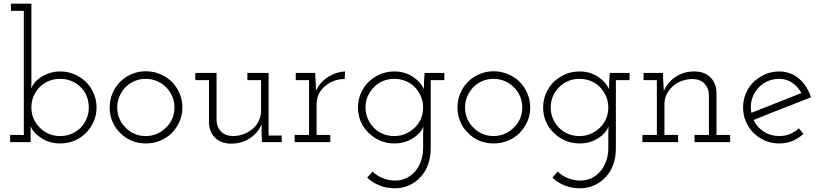

<svg xmlns="http://www.w3.org/2000/svg" viewBox="-20 -770 4451 1040"><path d="M35 0H146V-41Q146 -53 146 -63.5Q146 -74 146 -87Q152 -69 167 -52.5Q182 -36 203 -23Q223 -9 249.5 -1Q276 7 306 7Q347 7 383 -8Q419 -23 446 -50Q472 -77 487.5 -112Q503 -147 503 -188Q503 -228 487.5 -264Q472 -300 446 -326Q419 -352 383 -367.5Q347 -383 306 -383Q277 -383 251 -375Q225 -367 204 -354Q183 -340 169 -323.5Q155 -307 149 -290Q150 -305 150 -313.5Q150 -322 150 -337V-750H39V-711H109V-39H35ZM306 -343Q338 -343 366 -331.5Q394 -320 415 -300Q437 -279 449 -250Q461 -221 461 -188Q461 -155 449 -127Q437 -99 417 -78Q395 -57 367 -45Q339 -33 306 -33Q274 -33 246 -44.5Q218 -56 197 -77Q175 -98 162.5 -126.5Q150 -155 150 -188Q150 -220 161.5 -248Q173 -276 194 -297Q215 -319 243.5 -331Q272 -343 306 -343Z M911 -50Q937 -77 952.5 -112Q968 -147 968 -188Q968 -228 952.5 -264Q937 -300 911 -327Q884 -353 847.5 -368.5Q811 -384 770 -384Q729 -384 693 -368.5Q657 -353 631 -327Q604 -300 589 -264Q574 -228 574 -188Q574 -147 589 -111.5Q604 -76 631 -50Q657 -23 692.5 -8Q728 7 770 7Q811 7 847.5 -8Q884 -23 911 -50ZM660 -79Q639 -99 627 -127Q615 -155 615 -188Q615 -220 627 -248Q639 -276 660 -298Q681 -319 709 -331Q737 -343 769 -343Q801 -343 829.5 -331Q858 -319 879 -298Q901 -276 913 -248Q925 -220 925 -188Q925 -155 913 -127Q901 -99 879 -79Q858 -57 829.5 -45Q801 -33 769 -33Q737 -33 709 -45Q681 -57 660 -79Z M1397 -97V-52L1399 0H1506V-36H1435V-375H1320V-336H1394V-170Q1394 -140 1381.5 -114.5Q1369 -89 1348 -72Q1326 -53 1298.5 -43Q1271 -33 1240 -33Q1198 -35 1176.5 -58.5Q1155 -82 1153 -115V-375H1038V-336H1112V-104Q1114 -54 1146 -23Q1178 8 1233 8Q1288 8 1332.5 -20.5Q1377 -49 1397 -97Z M1769 0V-39H1695V-205Q1695 -236 1708 -262.5Q1721 -289 1744 -306Q1764 -323 1790.5 -332.5Q1817 -342 1847 -342L1849 -383Q1826 -382 1803.5 -375Q1781 -368 1760 -355Q1738 -342 1720.5 -322.5Q1703 -303 1692 -278Q1691 -295 1691 -300Q1691 -305 1690 -322L1687 -375H1582V-336H1654V-39H1576V0Z M1969 192Q1997 219 2035.5 234.5Q2074 250 2122 250Q2162 249 2196.5 233.5Q2231 218 2257 190Q2283 163 2298 123.5Q2313 84 2313 34V-336H2387V-375H2280Q2278 -352 2277 -330.5Q2276 -309 2276 -287Q2258 -327 2215 -355Q2172 -383 2116 -383Q2074 -383 2038.5 -367.5Q2003 -352 1976 -326Q1949 -299 1934 -263Q1919 -227 1919 -188Q1919 -147 1934 -112Q1949 -77 1976 -51Q2003 -24 2038.5 -8.5Q2074 7 2116 7Q2145 7 2171 -0.5Q2197 -8 2218 -22Q2237 -34 2251.5 -50Q2266 -66 2273 -85Q2273 -72 2272.5 -60Q2272 -48 2272 -38V32Q2272 71 2260 103.5Q2248 136 2228 159Q2207 183 2179.5 195.5Q2152 208 2121 208Q2085 208 2052 194.5Q2019 181 1998 159ZM2116 -343Q2147 -343 2175 -332Q2203 -321 2224 -301Q2246 -279 2259 -250Q2272 -221 2272 -188Q2272 -155 2260 -127Q2248 -99 2227 -79Q2206 -58 2177.5 -45.5Q2149 -33 2116 -33Q2083 -33 2055 -44.5Q2027 -56 2006 -77Q1985 -98 1972.5 -126.5Q1960 -155 1960 -188Q1960 -220 1971.5 -247.5Q1983 -275 2004 -296Q2024 -318 2053 -330.5Q2082 -343 2116 -343Z M2795 -50Q2821 -77 2836.5 -112Q2852 -147 2852 -188Q2852 -228 2836.5 -264Q2821 -300 2795 -327Q2768 -353 2731.5 -368.5Q2695 -384 2654 -384Q2613 -384 2577 -368.5Q2541 -353 2515 -327Q2488 -300 2473 -264Q2458 -228 2458 -188Q2458 -147 2473 -111.5Q2488 -76 2515 -50Q2541 -23 2576.5 -8Q2612 7 2654 7Q2695 7 2731.5 -8Q2768 -23 2795 -50ZM2544 -79Q2523 -99 2511 -127Q2499 -155 2499 -188Q2499 -220 2511 -248Q2523 -276 2544 -298Q2565 -319 2593 -331Q2621 -343 2653 -343Q2685 -343 2713.5 -331Q2742 -319 2763 -298Q2785 -276 2797 -248Q2809 -220 2809 -188Q2809 -155 2797 -127Q2785 -99 2763 -79Q2742 -57 2713.5 -45Q2685 -33 2653 -33Q2621 -33 2593 -45Q2565 -57 2544 -79Z M2972 192Q3000 219 3038.5 234.5Q3077 250 3125 250Q3165 249 3199.5 233.5Q3234 218 3260 190Q3286 163 3301 123.5Q3316 84 3316 34V-336H3390V-375H3283Q3281 -352 3280 -330.5Q3279 -309 3279 -287Q3261 -327 3218 -355Q3175 -383 3119 -383Q3077 -383 3041.5 -367.5Q3006 -352 2979 -326Q2952 -299 2937 -263Q2922 -227 2922 -188Q2922 -147 2937 -112Q2952 -77 2979 -51Q3006 -24 3041.5 -8.5Q3077 7 3119 7Q3148 7 3174 -0.5Q3200 -8 3221 -22Q3240 -34 3254.5 -50Q3269 -66 3276 -85Q3276 -72 3275.5 -60Q3275 -48 3275 -38V32Q3275 71 3263 103.5Q3251 136 3231 159Q3210 183 3182.5 195.5Q3155 208 3124 208Q3088 208 3055 194.5Q3022 181 3001 159ZM3119 -343Q3150 -343 3178 -332Q3206 -321 3227 -301Q3249 -279 3262 -250Q3275 -221 3275 -188Q3275 -155 3263 -127Q3251 -99 3230 -79Q3209 -58 3180.5 -45.5Q3152 -33 3119 -33Q3086 -33 3058 -44.5Q3030 -56 3009 -77Q2988 -98 2975.5 -126.5Q2963 -155 2963 -188Q2963 -220 2974.5 -247.5Q2986 -275 3007 -296Q3027 -318 3056 -330.5Q3085 -343 3119 -343Z M3653 0V-39H3579V-205Q3579 -235 3591.5 -260Q3604 -285 3626 -304Q3646 -322 3674 -332Q3702 -342 3733 -342Q3775 -340 3796.5 -316.5Q3818 -293 3820 -260V-39H3742V0H3935V-39H3861V-271Q3859 -321 3827 -352Q3795 -383 3740 -383Q3684 -383 3640 -354Q3596 -325 3576 -278Q3575 -295 3574 -308.5Q3573 -322 3572 -339L3571 -375H3466V-336H3538V-39H3460V0Z M4201 -343Q4240 -343 4271.5 -321.5Q4303 -300 4321 -266Q4253 -239 4185.5 -212.5Q4118 -186 4050 -159Q4043 -193 4051 -225.5Q4059 -258 4079 -284Q4100 -311 4131.5 -327Q4163 -343 4201 -343ZM4332 -45 4307 -75Q4286 -55 4259 -44Q4232 -33 4201 -33Q4154 -33 4117 -57Q4080 -81 4062 -120Q4140 -152 4217.5 -182Q4295 -212 4373 -243Q4363 -273 4347 -298.5Q4331 -324 4310 -342Q4288 -362 4260 -372.5Q4232 -383 4201 -383Q4160 -383 4124.5 -367.5Q4089 -352 4062 -326Q4035 -300 4020 -264Q4005 -228 4005 -188Q4005 -147 4020 -112Q4035 -77 4062 -50Q4089 -23 4124.5 -8Q4160 7 4201 7Q4240 7 4273 -7Q4306 -21 4332 -45Z"/></svg>

Font: Josefin Slab Thin
Style: Regular
Weight: 400
Version: Version 2.000